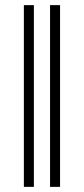

<svg xmlns="http://www.w3.org/2000/svg" viewBox="-20 -718 327 748"><path d="M112 10V-698H73V10ZM214 10V-698H175V10Z"/></svg>

Font: Libertinus Sans
Style: Bold
Weight: 700
Designer: Philipp H. Poll, Khaled Hosny
Foundry: Caleb Maclennan
Version: Version 7.050;RELEASE